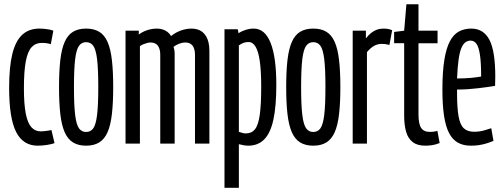

<svg xmlns="http://www.w3.org/2000/svg" viewBox="-20 -682 2392 912"><path d="M23.4 -265Q23.4 -364.1 38.6 -425.9Q53.9 -487.7 85.7 -517Q117.5 -546.2 167.2 -546.2Q178.8 -546.2 190.7 -545.1Q202.7 -544 213.9 -541.8Q225.1 -539.7 233.4 -536.1L221.3 -472.2Q214.3 -474.2 207.5 -475.7Q200.7 -477.2 193.6 -477.7Q186.4 -478.2 177.8 -478.2Q148.9 -478.2 130.3 -458Q111.6 -437.9 102.6 -391Q93.6 -344 93.6 -262.7Q93.6 -187.2 102.5 -142Q111.4 -96.8 129.3 -77.4Q147.3 -58 173.2 -58Q180.8 -58 189.8 -59Q198.8 -60 208 -61.3Q217.2 -62.6 224.4 -64.2L239 -2.2Q225.9 2.9 202.6 6.5Q179.4 10 158.9 10Q89.7 10 56.5 -55.3Q23.4 -120.6 23.4 -265Z M260.4 -268.1Q260.4 -343.7 266.5 -396.9Q272.7 -450 287.3 -483Q301.9 -516 326.9 -531.1Q351.9 -546.2 389 -546.2Q426.2 -546.2 451.2 -531.1Q476.2 -516 490.8 -483Q505.4 -450 511.5 -396.9Q517.7 -343.7 517.7 -268.1Q517.7 -193.2 511.5 -140Q505.4 -86.8 490.8 -53.8Q476.2 -20.8 451.2 -5.4Q426.2 10 389 10Q351.9 10 326.9 -5.4Q301.9 -20.8 287.3 -53.8Q272.7 -86.8 266.5 -140Q260.4 -193.2 260.4 -268.1ZM331.3 -268.1Q331.3 -181 337.1 -134.9Q342.9 -88.8 355.6 -72Q368.2 -55.1 389 -55.1Q410.2 -55.1 422.7 -72Q435.2 -88.8 441 -134.9Q446.8 -181 446.8 -268.1Q446.8 -356.2 441 -402.1Q435.2 -448 422.7 -464.9Q410.2 -481.7 389 -481.7Q368.2 -481.7 355.6 -464.9Q342.9 -448 337.1 -402.1Q331.3 -356.2 331.3 -268.1Z M576.3 0V-536.2H639.3V-518.1Q652.7 -528.2 667.1 -534.2Q681.4 -540.3 696.1 -543.2Q710.8 -546.2 724.7 -546.2Q739.5 -546.2 751.8 -542.4Q764.2 -538.6 774.8 -530.9Q785.3 -523.2 792.7 -510.9Q805.7 -521.6 820.7 -529.2Q835.7 -536.8 853.3 -541.5Q871 -546.2 889.6 -546.2Q904.7 -546.2 917.6 -542.4Q930.5 -538.6 941.1 -530.4Q951.6 -522.2 959.1 -509.6Q966.6 -497.1 970.6 -479.7Q974.6 -462.4 974.6 -439.8V0H906.2V-422.8Q906.2 -436.6 903 -447.7Q899.8 -458.9 894.2 -465.9Q888.6 -472.8 880 -476.5Q871.4 -480.2 859.7 -480.2Q852 -480.2 842.4 -477.8Q832.8 -475.4 823 -470.8Q813.1 -466.2 804.1 -459.4Q806.8 -452.4 808.2 -444Q809.6 -435.7 809.6 -425.2V0H741.2V-422.8Q741.2 -436.6 738 -447.7Q734.8 -458.9 729.2 -465.9Q723.6 -472.8 715 -476.5Q706.4 -480.2 694.7 -480.2Q687.7 -480.2 678.8 -477.8Q669.9 -475.4 660.8 -471.8Q651.7 -468.3 644.6 -462.8V0Z M1046.3 210V-543.1H1109.3L1113.1 -524Q1127.2 -533.9 1146.6 -540Q1165.9 -546.2 1185.1 -546.2Q1238.6 -546.2 1265.5 -478Q1292.5 -409.9 1292.5 -279.1Q1292.5 -177.9 1278.7 -114Q1264.9 -50 1235.2 -20Q1205.5 10 1159.2 10Q1150.1 10 1138.6 8.2Q1127.1 6.3 1114.6 2.9V210ZM1147.4 -48.2Q1175.5 -48.2 1191.2 -68.1Q1207 -88 1213.9 -136.6Q1220.7 -185.2 1220.7 -270.1Q1220.7 -343.6 1214.2 -390.2Q1207.7 -436.8 1194.3 -459.6Q1181 -482.3 1160.9 -482.3Q1153 -482.3 1145.4 -480.8Q1137.9 -479.3 1130.9 -476Q1123.9 -472.7 1114.6 -466.2V-55.6Q1127 -51.9 1133.6 -50.1Q1140.2 -48.2 1147.4 -48.2Z M1339.4 -268.1Q1339.4 -343.7 1345.5 -396.9Q1351.7 -450 1366.3 -483Q1380.9 -516 1405.9 -531.1Q1430.9 -546.2 1468 -546.2Q1505.2 -546.2 1530.2 -531.1Q1555.2 -516 1569.8 -483Q1584.4 -450 1590.5 -396.9Q1596.7 -343.7 1596.7 -268.1Q1596.7 -193.2 1590.5 -140Q1584.4 -86.8 1569.8 -53.8Q1555.2 -20.8 1530.2 -5.4Q1505.2 10 1468 10Q1430.9 10 1405.9 -5.4Q1380.9 -20.8 1366.3 -53.8Q1351.7 -86.8 1345.5 -140Q1339.4 -193.2 1339.4 -268.1ZM1410.3 -268.1Q1410.3 -181 1416.1 -134.9Q1421.9 -88.8 1434.6 -72Q1447.2 -55.1 1468 -55.1Q1489.2 -55.1 1501.7 -72Q1514.2 -88.8 1520 -134.9Q1525.8 -181 1525.8 -268.1Q1525.8 -356.2 1520 -402.1Q1514.2 -448 1501.7 -464.9Q1489.2 -481.7 1468 -481.7Q1447.2 -481.7 1434.6 -464.9Q1421.9 -448 1416.1 -402.1Q1410.3 -356.2 1410.3 -268.1Z M1718 -536.2V-499.5Q1729.6 -514.6 1742.1 -524.9Q1754.6 -535.2 1769.5 -540.7Q1784.4 -546.2 1801.3 -546.2Q1811.1 -546.2 1821.3 -544.7Q1831.5 -543.2 1842.7 -538.6L1829.7 -468.3Q1819.7 -471.3 1810.3 -472.5Q1801 -473.6 1793.3 -473.6Q1774.7 -473.6 1757.9 -464.7Q1741.2 -455.8 1723 -434.4V0H1655.3V-536.2Z M2000.4 10Q1961.6 10 1939.5 -7.7Q1917.4 -25.4 1908.6 -57.5Q1899.8 -89.6 1899.8 -132.2V-476.9H1852.1V-530.2L1899.8 -536.2L1910.4 -661.6H1967.8V-536.2H2058.4V-476.6H1967.8V-139Q1967.8 -93.5 1980.4 -74.5Q1992.9 -55.5 2021.5 -55.5Q2030 -55.5 2039 -56.5Q2048.1 -57.5 2057.6 -60.6L2068.4 -2.6Q2049.8 5.1 2032.1 7.6Q2014.5 10 2000.4 10Z M2216.3 10Q2180.7 10 2155 -4.4Q2129.2 -18.9 2113 -50.1Q2096.8 -81.3 2089.1 -132.3Q2081.4 -183.2 2081.4 -255.6Q2081.4 -340.5 2090.5 -396.7Q2099.5 -452.9 2116.9 -485.8Q2134.3 -518.7 2160 -532.5Q2185.7 -546.2 2218.4 -546.2Q2276.5 -546.2 2304.5 -493.3Q2332.6 -440.4 2332.6 -316.9Q2332.6 -311.1 2332.1 -295.8Q2331.6 -280.4 2331.6 -274.1Q2316.7 -271.5 2296.5 -268.7Q2276.3 -265.9 2252.7 -263.1Q2229.1 -260.2 2203.1 -258.4Q2177.1 -256.6 2151 -256.6Q2151 -252.2 2151 -247.8Q2151 -243.3 2151 -239Q2151 -169 2158.3 -128.8Q2165.5 -88.6 2183.5 -72.3Q2201.4 -56.1 2232.2 -56.1Q2244.7 -56.1 2257.5 -57.9Q2270.3 -59.7 2284.4 -63.9Q2298.6 -68 2313.5 -73L2324 -12.8Q2306.1 -5.3 2288.4 -0.1Q2270.8 5.1 2253.1 7.6Q2235.4 10 2216.3 10ZM2151 -309.3Q2166.8 -309.3 2184.4 -310Q2202 -310.7 2217.8 -312.1Q2233.5 -313.5 2246.1 -315.4Q2258.7 -317.2 2265.4 -318.6Q2265.4 -384.1 2259.8 -421.1Q2254.2 -458.2 2243.3 -473.7Q2232.4 -489.1 2215.3 -489.1Q2202.7 -489.1 2191.6 -481.7Q2180.5 -474.2 2172.1 -455.1Q2163.7 -435.9 2158.5 -400.6Q2153.4 -365.2 2151 -309.3Z"/></svg>

Font: Georama ExtraCondensed Thin
Style: Regular
Weight: 100
Width: 2
Designer: Jean-Baptiste Levee
Foundry: Production Type
Version: Version 1.001